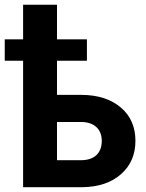

<svg xmlns="http://www.w3.org/2000/svg" viewBox="-33 -782 611 802"><path d="M330.1 -617.7H205.1V-762.2H63.5V-617.7H-13.2V-528.3H63.5V0H310.5C378.4 -1 432.6 -19 472.7 -54.7C512.7 -89.8 532.7 -136.2 532.7 -193.8C532.7 -251.5 512.7 -297.9 472.2 -332.5C431.6 -367.2 377 -385.3 308.1 -385.7H205.1V-528.3H330.1ZM308.6 -272.5C363.3 -271 392.1 -240.2 392.1 -193.4C392.1 -143.1 361.8 -112.8 305.2 -112.8H205.1V-272.5Z"/></svg>

Font: Roboto
Style: Bold
Weight: 700
Designer: Google
Version: Version 2.137; 2017